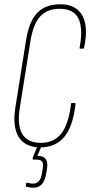

<svg xmlns="http://www.w3.org/2000/svg" viewBox="-20 -681 421 895"><path d="M168 6Q98 6 67.5 -42Q37 -90 52 -182L101 -491Q115 -581 153.5 -621Q192 -661 260 -661Q310 -661 339.5 -637.5Q369 -614 377.5 -569Q386 -524 372 -458Q371 -454 367 -454H355Q350 -454 351 -458Q368 -550 345.5 -595Q323 -640 258 -640Q200 -640 167.5 -604.5Q135 -569 122 -490L73 -183Q59 -99 83.5 -57Q108 -15 170 -15Q232 -15 266 -59Q300 -103 311 -196Q311 -201 316 -201H328Q330 -201 331 -200.5Q332 -200 332 -196Q321 -94 280.5 -44Q240 6 168 6ZM135 194Q120 194 105 190Q99 189 100 184L102 174Q103 170 109 171Q116 173 122 174Q128 175 134 175Q169 175 176 124L179 105Q183 82 176.5 72.5Q170 63 149 63H136Q132 63 132 59Q133 52 136 45L157 -5Q160 -9 162 -9H174Q179 -9 176 -5L154 46H158Q183 46 193.5 61Q204 76 199 105L196 125Q190 161 175.5 177.5Q161 194 135 194Z"/></svg>

Font: Sofia Sans Extra Condensed Thin
Style: Italic
Weight: 250
Italic angle: -9°
Version: Version 4.100